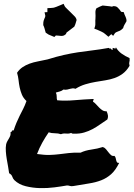

<svg xmlns="http://www.w3.org/2000/svg" viewBox="-20 -967 692 995"><path d="M54.7 -33.2Q46.9 -41 43.5 -51.8Q40 -62.5 27.3 -69.3Q25.4 -84 22 -103Q18.6 -122.1 15.1 -142.1Q11.7 -162.1 10.3 -182.1Q8.8 -202.1 11.7 -218.8Q13.7 -227.5 18.1 -235.4Q22.5 -243.2 26.9 -250.5Q31.2 -257.8 33.7 -265.6Q36.1 -273.4 34.2 -281.2Q40 -282.2 41.5 -287.6Q43 -293 50.8 -291Q57.6 -312.5 65.4 -331.1Q73.2 -349.6 82 -367.2Q90.8 -384.8 100.1 -402.8Q109.4 -420.9 117.2 -443.4Q100.6 -459 93.3 -477.1Q85.9 -495.1 82 -513.7Q78.1 -532.2 76.2 -551.3Q74.2 -570.3 68.4 -589.8Q80.1 -607.4 96.7 -618.7Q113.3 -629.9 133.3 -637.2Q153.3 -644.5 176.8 -648.9Q200.2 -653.3 226.6 -659.2Q273.4 -673.8 310.5 -682.1Q347.7 -690.4 382.8 -695.8Q418 -701.2 456.1 -705.6Q494.1 -710 543.9 -718.8Q544.9 -715.8 547.4 -715.8Q549.8 -715.8 553.7 -715.8Q556.6 -709 564.5 -709Q564.5 -711.9 564 -714.4Q563.5 -716.8 563.5 -718.8Q565.4 -718.8 568.8 -717.8Q572.3 -716.8 574.7 -715.8Q577.1 -714.8 579.1 -716.3Q581.1 -717.8 580.1 -722.7Q591.8 -702.1 610.4 -689Q628.9 -675.8 651.4 -666Q652.3 -657.2 651.9 -653.3Q651.4 -649.4 650.4 -646Q649.4 -642.6 649.4 -638.2Q649.4 -633.8 651.4 -626Q635.7 -599.6 615.7 -585Q595.7 -570.3 573.2 -562.5Q550.8 -554.7 525.9 -550.8Q501 -546.9 475.1 -542.5Q449.2 -538.1 422.9 -530.3Q396.5 -522.5 371.1 -506.8Q363.3 -509.8 356.9 -509.3Q350.6 -508.8 343.8 -506.8Q336.9 -504.9 328.6 -502.9Q320.3 -501 308.6 -502.9Q300.8 -496.1 290.5 -493.2Q280.3 -490.2 269.5 -487.3Q274.4 -476.6 273.9 -465.8Q273.4 -455.1 276.4 -447.3Q317.4 -443.4 367.2 -447.8Q417 -452.1 464.8 -454.1Q465.8 -449.2 463.9 -447.3Q461.9 -445.3 461.9 -440.4Q470.7 -434.6 478.5 -425.8Q486.3 -417 494.6 -408.7Q502.9 -400.4 511.7 -395Q520.5 -389.6 532.2 -390.6Q537.1 -380.9 539.1 -370.1Q541 -359.4 536.1 -347.7Q516.6 -335 498 -321.8Q479.5 -308.6 459.5 -297.9Q439.5 -287.1 416 -280.3Q392.6 -273.4 365.2 -274.4Q360.4 -274.4 356.9 -274.4Q353.5 -274.4 348.6 -278.3Q338.9 -273.4 322.8 -274.9Q306.6 -276.4 295.9 -271.5Q282.2 -276.4 264.2 -276.4Q246.1 -276.4 232.4 -281.2Q214.8 -255.9 199.2 -228Q183.6 -200.2 171.9 -168.9Q211.9 -163.1 238.3 -164.1Q264.6 -165 288.1 -168Q311.5 -170.9 336.4 -173.8Q361.3 -176.8 397.5 -175.8Q421.9 -187.5 453.6 -191.9Q485.4 -196.3 512.7 -205.1Q522.5 -202.1 529.3 -193.8Q536.1 -185.5 542.5 -177.2Q548.8 -168.9 555.7 -163.1Q562.5 -157.2 573.2 -159.2Q578.1 -154.3 579.6 -147.5Q581.1 -140.6 582.5 -134.8Q584 -128.9 586.9 -125.5Q589.8 -122.1 597.7 -123Q579.1 -85 556.2 -64.5Q533.2 -43.9 504.4 -32.7Q475.6 -21.5 439.9 -16.1Q404.3 -10.7 360.4 -2.9Q349.6 -1 342.3 -3.4Q335 -5.9 327.1 -5.9Q299.8 -1 262.2 3.9Q224.6 8.8 186.5 7.8Q148.4 6.8 113.3 -2Q78.1 -10.7 54.7 -33.2ZM634.8 -868.2 635.7 -857.4Q628.9 -845.7 624.5 -837.9Q620.1 -830.1 618.2 -821.3Q607.4 -810.5 601.6 -808.1Q595.7 -805.7 590.8 -803.7Q580.1 -799.8 576.2 -795.9L566.4 -781.2L556.6 -790L542 -776.4Q531.2 -785.2 526.4 -789.6Q521.5 -793.9 517.1 -796.9Q512.7 -799.8 505.4 -803.2Q498 -806.6 482.4 -813.5L468.8 -818.4L472.7 -831.1Q474.6 -835.9 474.1 -848.6Q473.6 -861.3 474.6 -870.1Q475.6 -885.7 474.6 -899.4Q473.6 -913.1 479.5 -923.8Q500 -934.6 511.7 -938.5Q521.5 -937.5 530.3 -936.5Q539.1 -935.5 547.9 -934.6Q554.7 -933.6 556.6 -933.1Q558.6 -932.6 559.1 -932.6Q559.6 -932.6 561.5 -933.1Q563.5 -933.6 569.3 -935.5L581.1 -933.6Q587.9 -930.7 592.3 -925.3Q596.7 -919.9 601.6 -915Q605.5 -907.2 609.4 -905.3L621.1 -904.3L625 -892.6Q629.9 -882.8 631.3 -878.4Q632.8 -874 634.8 -868.2ZM342.8 -906.2Q353.5 -894.5 364.3 -884.8Q375 -875 377 -863.3Q373 -847.7 370.6 -841.8Q368.2 -835.9 365.2 -829.1Q352.5 -818.4 335.9 -806.6Q330.1 -801.8 328.1 -800.8Q326.2 -799.8 325.7 -799.3Q325.2 -798.8 324.7 -797.4Q324.2 -795.9 321.3 -790L311.5 -783.2Q303.7 -780.3 296.9 -780.8Q290 -781.2 283.2 -782.2Q280.3 -782.2 275.9 -782.7Q271.5 -783.2 269.5 -783.2L261.7 -775.4L250 -780.3Q239.3 -785.2 234.9 -786.6Q230.5 -788.1 225.6 -792L216.8 -797.9Q212.9 -812.5 210.4 -820.8Q208 -829.1 204.1 -836.9Q204.1 -853.5 206.1 -859.4Q208 -865.2 210 -870.1Q215.8 -880.9 214.8 -885.7L210.9 -903.3L225.6 -904.3V-924.8Q239.3 -925.8 246.1 -925.8Q252.9 -925.8 258.8 -927.2Q264.6 -928.7 272 -931.6Q279.3 -934.6 295.9 -941.4L309.6 -947.3L315.4 -934.6Q317.4 -930.7 326.7 -921.9Q335.9 -913.1 342.8 -906.2Z"/></svg>

Font: Permanent Marker
Style: Regular
Weight: 400
Designer: Font Diner, Inc
Foundry: Font Diner, Inc
Version: Version 1.001